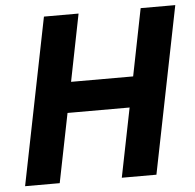

<svg xmlns="http://www.w3.org/2000/svg" viewBox="-51 -749 813 801"><g transform="rotate(-5 356.0 -349.0)"><path d="M427 0 485 -289H225L167 0H22L162 -698H307L251 -417H511L567 -698H712L572 0Z"/></g></svg>

Font: Aneliza
Style: Bold Italic
Weight: 700
Italic angle: -11.31°
Designer: Mike Abbink, Paul van der Laan, Pieter van Rosmalen
Foundry: Bold Monday
Version: Version 3.0